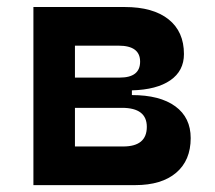

<svg xmlns="http://www.w3.org/2000/svg" viewBox="-20 -538 626 558"><path d="M77.1 0V-517.6H342.8Q424.8 -517.6 469.7 -481.9Q514.6 -446.3 514.6 -380.9Q514.6 -332 475.1 -304.7Q435.5 -277.3 363.3 -275.4V-261.7Q444.8 -261.7 489.5 -229Q534.2 -196.3 534.2 -136.7Q534.2 -71.8 491.9 -35.9Q449.7 0 373 0ZM324.7 -405.3H197.8V-312.5H328.1Q387.2 -312.5 387.2 -358.9Q387.2 -405.3 324.7 -405.3ZM334.5 -224.6H197.8V-112.3H337.9Q406.7 -112.3 406.7 -169.4Q406.7 -224.6 334.5 -224.6Z"/></svg>

Font: Caskaydia Cove SemiBold
Style: Regular
Weight: 600
Monospace: yes
Designer: Aaron Bell
Foundry: Saja Typeworks
Version: Version 4.300; ttfautohint (v1.8.3)